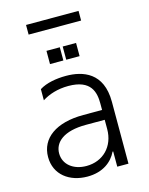

<svg xmlns="http://www.w3.org/2000/svg" viewBox="-130 -960 814 1051"><g transform="rotate(-15 277.0 -434.5)"><path d="M419.7 -878.6H122.2V-823.9H419.7ZM193.5 -712.7V-637.8H269.2V-712.7ZM285.5 -712.7V-637.8H361.2V-712.7ZM233 10.3C321.4 10.3 375.4 -33.7 400.2 -86.3H403.8V0H467.3V-351.2C467.3 -516.7 356.2 -552.9 260.7 -552.9C206 -552.9 148.8 -543 109.7 -518.1V-454.9C146.7 -479 197.8 -496.1 258.9 -496.1C388.5 -496.1 403.8 -420.8 403.8 -358.3V-321.4H297.2C142.4 -321.4 51.5 -254.6 51.5 -148.8C51.5 -47.9 132.1 10.3 233 10.3ZM242.9 -47.2C168 -47.2 115.1 -89.8 115.1 -152.3C115.1 -214.8 170.1 -265.6 297.2 -265.6H403.8V-213.1C403.8 -114.7 336.6 -47.2 242.9 -47.2Z"/></g></svg>

Font: TID UI Light
Style: Regular
Weight: 300
Designer: The TID Project Authors
Foundry: Bakken & Bæck
Version: Version 1.001;hotconv 1.0.109;makeotfexe 2.5.65596